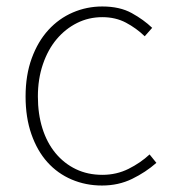

<svg xmlns="http://www.w3.org/2000/svg" viewBox="-20 -560 532 593"><path d="M295 13Q245 13 201.5 -5.5Q158 -24 126.5 -59Q95 -94 77 -145.5Q59 -197 59 -262Q59 -328 78 -380Q97 -432 129.5 -467.5Q162 -503 205 -521.5Q248 -540 296 -540Q350 -540 387 -519.5Q424 -499 450 -474L427 -448Q401 -473 369 -490Q337 -507 296 -507Q254 -507 218 -489Q182 -471 155 -439Q128 -407 112.5 -361.5Q97 -316 97 -262Q97 -208 111 -163.5Q125 -119 151.5 -87Q178 -55 214.5 -37.5Q251 -20 296 -20Q340 -20 377 -38.5Q414 -57 442 -83L463 -57Q430 -28 388 -7.5Q346 13 295 13Z"/></svg>

Font: SpoqaHanSansJP-Thin
Style: Regular
Weight: 250
Designer: [Source Han Sans]
Ryoko NISHIZUKA  (kana & ideographs); Paul D. Hunt (Latin, Greek & Cyrillic); Wenlong ZHANG  (bopomofo
Foundry: Spoqa (http://bi.spoqa.com)
Version: Version 1.002.20150607